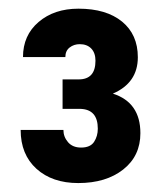

<svg xmlns="http://www.w3.org/2000/svg" viewBox="-20 -736 375 436"><path d="M122.1 -555.7H158.7Q196.8 -555.7 196.8 -598.1Q196.8 -615.7 187.3 -625.7Q177.7 -635.7 161.1 -635.7Q147.9 -635.7 138.2 -628.2Q128.4 -620.6 128.4 -606.4H32.2Q32.2 -655.8 67.6 -686Q103 -716.3 158.2 -716.3Q221.2 -716.3 257.1 -687Q293 -657.7 293 -606Q293 -547.9 236.3 -523.4Q298.8 -503.4 298.8 -433.6Q298.8 -381.8 259.8 -351.1Q220.7 -320.3 157.7 -320.3Q98.6 -320.3 62.7 -352.8Q26.9 -385.3 26.9 -440.9H124Q124 -425.3 134.5 -413.1Q145 -400.9 164.1 -400.9Q185.1 -400.9 193.6 -413.8Q202.1 -426.8 202.1 -443.8Q202.1 -487.8 162.1 -488.8H122.1Z"/></svg>

Font: TypoPRO Roboto
Style: Bold
Weight: 700
Designer: Google
Version: Version 2.136; 2016